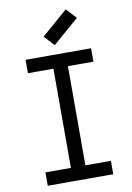

<svg xmlns="http://www.w3.org/2000/svg" viewBox="-111 -1134 823 1201"><g transform="rotate(-10 300.0 -533.5)"><path d="M254 0V-800H346V0ZM92 0V-85H508V0ZM92 -715V-800H508V-715ZM288 -859 228 -923 394 -1067 454 -1003Z"/></g></svg>

Font: Victor Mono Thin SemiBold
Style: Regular
Weight: 600
Monospace: yes
Version: Version 1.561;gftools[0.9.30]